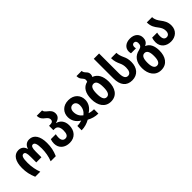

<svg xmlns="http://www.w3.org/2000/svg" viewBox="174 -1993 3475 3475"><g transform="rotate(-45 1911.5 -255.5)"><path d="M100 0H230C197 -84 180 -176 180 -276C180 -394 198 -445 244 -445C283 -445 297 -405 297 -315V-170H429V-315C429 -406 445 -445 483 -445C530 -445 547 -387 547 -278C547 -183 531 -86 496 0H627C669 -98 685 -179 685 -281C685 -451 619 -557 501 -557C433 -557 385 -520 365 -452H361C342 -519 295 -557 225 -557C107 -557 42 -450 42 -281C42 -177 58 -102 100 0Z M978 10C1114 10 1195 -84 1195 -223C1195 -340 1128 -402 1054 -420V-423C1128 -440 1173 -480 1173 -549C1173 -613 1135 -649 1098 -678C1064 -705 1038 -727 1037 -761H900C900 -685 938 -650 975 -622C1007 -597 1034 -573 1034 -535C1034 -499 1014 -475 961 -475H929V-364H963C1022 -364 1056 -318 1056 -231C1056 -147 1032 -102 977 -102C926 -102 899 -140 899 -200C899 -231 902 -255 908 -281H781C770 -249 764 -223 764 -184C764 -63 854 10 978 10Z M1289 0C1369 0 1440 -23 1502 -58C1565 -23 1636 0 1717 0V-111C1684 -111 1644 -115 1599 -129V-132C1683 -183 1727 -261 1727 -347C1727 -460 1648 -557 1503 -557C1358 -557 1279 -460 1279 -347C1279 -260 1321 -183 1405 -132V-129C1359 -115 1321 -111 1289 -111ZM1503 -169C1451 -208 1417 -262 1417 -342C1417 -399 1447 -445 1503 -445C1558 -445 1588 -399 1588 -342C1588 -262 1554 -208 1503 -169Z M2108 -546C2118 -562 2124 -581 2124 -604C2124 -644 2104 -668 2084 -688C2065 -709 2049 -728 2049 -760H1916C1916 -699 1939 -674 1960 -651C1975 -634 1989 -617 1989 -589C1989 -574 1985 -562 1981 -551C1866 -527 1810 -423 1810 -274C1810 -112 1888 10 2034 10C2190 10 2260 -114 2260 -274C2260 -422 2202 -515 2108 -546ZM2035 -102C1975 -102 1949 -162 1949 -274C1949 -388 1975 -445 2035 -445C2096 -445 2121 -387 2121 -274C2121 -161 2096 -102 2035 -102Z M2578 10C2719 10 2801 -92 2801 -237C2801 -306 2788 -352 2766 -397C2743 -448 2725 -494 2725 -547H2588C2588 -470 2609 -416 2635 -360C2651 -325 2662 -288 2662 -235C2662 -157 2637 -102 2579 -102C2521 -102 2495 -154 2495 -253V-760H2359V-258C2359 -84 2435 10 2578 10Z M3080 250C3236 250 3306 127 3306 -24C3306 -150 3263 -233 3181 -265V-268C3245 -295 3263 -348 3263 -398C3263 -487 3200 -557 3080 -557C2970 -557 2899 -495 2899 -406C2899 -388 2902 -372 2906 -354H3032C3029 -367 3028 -379 3028 -392C3028 -430 3046 -454 3080 -454C3115 -454 3132 -427 3132 -390C3132 -336 3113 -307 3047 -292C2928 -267 2856 -178 2856 -24C2856 128 2934 250 3080 250ZM3081 138C3021 138 2995 78 2995 -24C2995 -128 3021 -185 3081 -185C3142 -185 3167 -127 3167 -24C3167 79 3142 138 3081 138Z M3570 10C3690 10 3781 -67 3781 -193C3781 -285 3742 -340 3703 -392C3670 -437 3639 -482 3639 -547H3503C3503 -444 3545 -387 3584 -337C3615 -296 3642 -257 3642 -195C3642 -135 3615 -102 3568 -102C3520 -102 3495 -140 3495 -200C3495 -232 3498 -257 3505 -284H3377C3366 -250 3360 -224 3360 -184C3360 -63 3448 10 3570 10Z"/></g></svg>

Font: Noto Sans Georgian Condensed Bold
Style: Regular
Weight: 700
Width: 3
Designer: Monotype Design Team, Akaki Razmadze
Foundry: Google LLC
Version: Version 2.005